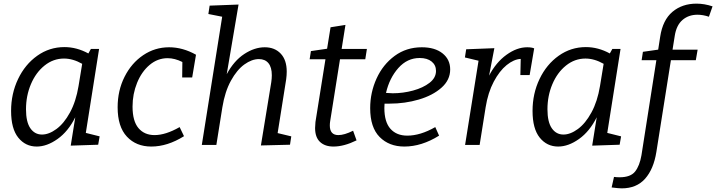

<svg xmlns="http://www.w3.org/2000/svg" viewBox="-20 -797 3939 1056"><path d="M452 -66 528 -47 520 -1 369 4 394 -152Q355 -74 296.5 -32.5Q238 9 182 9Q120 9 80.5 -40Q41 -89 41 -187Q41 -282 79.5 -362.5Q118 -443 185 -490.5Q252 -538 334 -538Q402 -538 466 -503L480 -528H525ZM412 -324 432 -446Q381 -475 332 -475Q273 -475 225 -436.5Q177 -398 150 -334Q123 -270 123 -196Q123 -126 147 -91.5Q171 -57 211 -57Q249 -57 290.5 -87.5Q332 -118 365 -178.5Q398 -239 412 -324Z M1037 -371H982L983 -456Q941 -477 902 -477Q847 -477 803 -440Q759 -403 734 -341.5Q709 -280 709 -211Q709 -131 741.5 -92.5Q774 -54 830 -54Q891 -54 968 -98L992 -48Q901 9 812 9Q729 9 678 -45.5Q627 -100 627 -207Q627 -299 665 -374.5Q703 -450 767.5 -493.5Q832 -537 910 -537Q985 -537 1058 -496Z M1507 -65 1582 -47 1575 -1 1415 3 1472 -345Q1475 -366 1475 -383Q1475 -427 1456.5 -449.5Q1438 -472 1404 -472Q1365 -472 1324 -442.5Q1283 -413 1250 -353Q1217 -293 1203 -207L1170 0H1090L1202 -705L1126 -720L1133 -766L1292 -772L1227 -389Q1267 -463 1323.5 -500Q1380 -537 1436 -537Q1491 -537 1524 -502Q1557 -467 1557 -403Q1557 -384 1554 -361Z M1850 -471 1796 -131Q1794 -119 1794 -107Q1794 -54 1841 -54Q1874 -54 1922 -78L1941 -25Q1872 9 1814 9Q1767 9 1740 -16.5Q1713 -42 1713 -93Q1713 -102 1715 -126L1770 -471H1683L1690 -516L1779 -529L1798 -647L1880 -660L1859 -528H1998L1989 -471Z M2095 -227Q2094 -219 2094 -203Q2094 -126 2127.5 -88.5Q2161 -51 2220 -51Q2292 -51 2374 -98L2395 -51Q2299 9 2204 9Q2120 9 2068 -43.5Q2016 -96 2016 -202Q2016 -288 2051 -365Q2086 -442 2150.5 -489.5Q2215 -537 2300 -537Q2372 -537 2414 -503.5Q2456 -470 2456 -415Q2456 -357 2408 -314.5Q2360 -272 2283.5 -249.5Q2207 -227 2123 -227ZM2103 -286Q2127 -284 2140 -284Q2197 -284 2252 -299Q2307 -314 2342.5 -341.5Q2378 -369 2378 -407Q2378 -439 2354 -458.5Q2330 -478 2288 -478Q2220 -478 2171 -423Q2122 -368 2103 -286Z M2918 -531 2893 -384H2842L2844 -473Q2806 -471 2766.5 -439Q2727 -407 2695.5 -347.5Q2664 -288 2651 -207L2618 0H2538L2612 -463L2537 -481L2544 -526L2699 -532L2670 -381Q2708 -454 2765.5 -495.5Q2823 -537 2879 -537Q2904 -537 2918 -531Z M3320 -66 3396 -47 3388 -1 3237 4 3262 -152Q3223 -74 3164.5 -32.5Q3106 9 3050 9Q2988 9 2948.5 -40Q2909 -89 2909 -187Q2909 -282 2947.5 -362.5Q2986 -443 3053 -490.5Q3120 -538 3202 -538Q3270 -538 3334 -503L3348 -528H3393ZM3280 -324 3300 -446Q3249 -475 3200 -475Q3141 -475 3093 -436.5Q3045 -398 3018 -334Q2991 -270 2991 -196Q2991 -126 3015 -91.5Q3039 -57 3079 -57Q3117 -57 3158.5 -87.5Q3200 -118 3233 -178.5Q3266 -239 3280 -324Z M3691 -599 3679 -524H3817L3807 -466H3670L3590 39Q3575 133 3528 186Q3481 239 3399 239Q3384 239 3344 234L3357 176Q3371 178 3388 178Q3448 178 3473 146.5Q3498 115 3508 57L3590 -466H3509L3516 -512L3600 -524L3611 -595Q3625 -687 3678.5 -732Q3732 -777 3811 -777Q3854 -777 3899 -762L3879 -705Q3846 -716 3816 -716Q3767 -716 3733.5 -687Q3700 -658 3691 -599Z"/></svg>

Font: Bitter Pro
Style: Italic
Weight: 400
Italic angle: -9°
Designer: Sol Matas, and Bitter project Authors
Foundry: Sol Matas
Version: Version 1.010